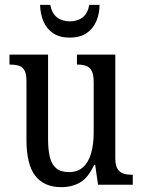

<svg xmlns="http://www.w3.org/2000/svg" viewBox="-20 -761 587 791"><path d="M232 10Q162 10 125.5 -36.5Q89 -83 89 -186V-427Q89 -457 80.5 -471.5Q72 -486 57 -490.5Q42 -495 22 -495H19V-536H178V-189Q178 -144 185.5 -113.5Q193 -83 212 -67.5Q231 -52 264 -52Q300 -52 322.5 -72.5Q345 -93 355.5 -130Q366 -167 366 -215V-422Q366 -454 357.5 -469.5Q349 -485 334 -490Q319 -495 300 -495H297V-536H455V-109Q455 -80 464.5 -65Q474 -50 489.5 -45.5Q505 -41 523 -41H527V0H384L372 -82H368Q343 -28 309.5 -9Q276 10 232 10ZM267 -606Q226 -606 199 -624Q172 -642 159 -673Q146 -704 145 -741H187Q194 -705 215.5 -689Q237 -673 268 -673Q299 -673 320 -689Q341 -705 348 -741H390Q390 -704 376.5 -673Q363 -642 336 -624Q309 -606 267 -606Z"/></svg>

Font: Noto Serif Condensed
Style: Regular
Weight: 400
Width: 3
Designer: Monotype Design Team
Foundry: Monotype Imaging Inc.
Version: Version 2.015